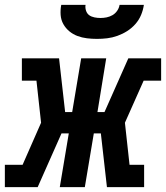

<svg xmlns="http://www.w3.org/2000/svg" viewBox="-54 -770 683 790"><path d="M-34 0V-92H39L115 -265L96 -438H36V-530H189L214 -309H243L280 -530H383L347 -309H376L474 -530H609V-438H537L460 -265L479 -92H539V0H386L361 -221H332L295 0H192L229 -221H199L101 0ZM345 -610Q324 -610 303.5 -612.5Q283 -615 264.5 -622Q246 -629 231 -641.5Q216 -654 206.5 -671Q197 -688 195.5 -708.5Q194 -729 198 -750H298Q296 -738 300 -726Q304 -714 313 -707.5Q322 -701 334.5 -698.5Q347 -696 359 -696Q372 -696 384.5 -698.5Q397 -701 408.5 -707.5Q420 -714 428 -725.5Q436 -737 438 -750H538Q535 -729 526.5 -708.5Q518 -688 503 -671Q488 -654 469 -642Q450 -630 429 -622.5Q408 -615 387 -612.5Q366 -610 345 -610Z"/></svg>

Font: Iosevka Slab SmBdExObl
Style: Regular
Weight: 600
Width: 7
Italic angle: -9°
Monospace: yes
Designer: Belleve Invis
Foundry: Belleve Invis
Version: Version 11.1.0; ttfautohint (v1.8.3)